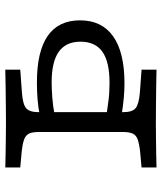

<svg xmlns="http://www.w3.org/2000/svg" viewBox="37 -648 611 725"><g transform="rotate(-90 342.5 -285.5)"><path d="M235.5 -568.5H244.4H249.2Q278.2 -568.5 311.3 -569Q344.4 -569.4 378.2 -569.8Q412.1 -570.2 441.9 -571V-514.5L354 -508.1Q310.5 -504.8 296 -491.9Q281.5 -479 281.5 -445.2V-369.4H206.5V-445.2Q206.5 -468.5 200.4 -481.5Q194.4 -494.4 177 -500.4Q159.7 -506.5 125.8 -509.7L72.6 -514.5V-571Q96.8 -570.2 125.4 -569.8Q154 -569.4 182.7 -569Q211.3 -568.5 235.5 -568.5ZM391.1 -121Q364.5 -121 337.1 -123.4Q309.7 -125.8 271.8 -131.5V-188.7Q295.2 -185.5 324.2 -181.5Q353.2 -177.4 392.7 -177.4Q471.8 -177.4 509.7 -204.4Q547.6 -231.5 547.6 -287.1Q547.6 -341.9 509.7 -369Q471.8 -396 393.5 -396Q369.4 -396 336.3 -393.5Q303.2 -391.1 271.8 -384.7V-441.1Q300 -446.8 330.6 -449.2Q361.3 -451.6 394.4 -451.6Q510.5 -451.6 569.4 -410.9Q628.2 -370.2 628.2 -288.7Q628.2 -206.5 567.7 -163.7Q507.3 -121 391.1 -121ZM206.5 -201.6V-369.4H281.5V-201.6ZM235.5 -2.4Q211.3 -2.4 182.7 -2Q154 -1.6 125.4 -1.2Q96.8 -0.8 72.6 0V-56.5L125.8 -61.3Q159.7 -64.5 177 -70.6Q194.4 -76.6 200.4 -89.5Q206.5 -102.4 206.5 -125.8V-201.6H281.5V-125.8Q281.5 -91.9 296 -79.4Q310.5 -66.9 354 -62.9L441.9 -56.5V0Q412.1 -0.8 378.2 -1.2Q344.4 -1.6 311.3 -2Q278.2 -2.4 249.2 -2.4H244.4Z"/></g></svg>

Font: Playfair 5pt SemiExpanded Light
Style: Regular
Weight: 300
Width: 6
Designer: Claus Eggers Sørensen
Foundry: Claus Eggers Sørensen
Version: Version 2.203